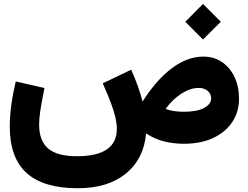

<svg xmlns="http://www.w3.org/2000/svg" viewBox="-20 -748 1289 999"><path d="M1038.1 -453.6Q1092.3 -453.6 1134 -425.8Q1175.8 -397.9 1199.7 -348.4Q1223.6 -298.8 1223.6 -233.9Q1223.6 -166 1188.5 -113Q1153.3 -60.1 1089.1 -30Q1024.9 0 937.5 0Q819.8 0 740.2 -53.7Q728 80.1 634.3 155.8Q540.5 231.4 384.3 231.4Q206.1 231.4 118.4 152.1Q30.8 72.8 30.8 -89.8Q30.8 -139.6 38.3 -198Q45.9 -256.3 62 -324.2L211.4 -290Q196.3 -214.8 189.9 -173.3Q183.6 -131.8 183.6 -100.1Q183.6 -14.6 231 25.1Q278.3 64.9 379.9 64.9Q587.9 64.9 587.9 -77.1Q587.9 -103.5 581.1 -134.8Q574.2 -166 558.1 -209.5Q542 -252.9 514.6 -314.5L662.6 -385.3Q683.1 -339.4 697.8 -298.1Q712.4 -256.8 721.7 -219.7Q793 -332 874 -392.8Q955.1 -453.6 1038.1 -453.6ZM1013.2 -290.5Q969.7 -290.5 923.1 -260.3Q876.5 -230 841.8 -181.2Q880.4 -166.5 936.5 -166.5Q1004.9 -166.5 1041.7 -186.3Q1078.6 -206.1 1078.6 -235.8Q1078.6 -260.3 1060.5 -275.4Q1042.5 -290.5 1013.2 -290.5ZM944.3 -634.8 1036.1 -727.5 1128.9 -634.8 1036.1 -542.5Z"/></svg>

Font: Estedad-FD ExtraBold
Style: Regular
Weight: 800
Designer: Amin Abedi
Version: Version 7.3